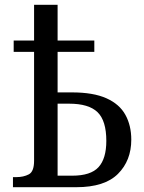

<svg xmlns="http://www.w3.org/2000/svg" viewBox="-20 -780 601 800"><path d="M34 0V-42H48Q78 -42 100 -53.5Q122 -65 122 -110V-564H37V-611H122V-760H220V-611H373V-564H220V-395H280Q369 -395 423.5 -370.5Q478 -346 502.5 -301.5Q527 -257 527 -198Q527 -111 471.5 -55.5Q416 0 298 0ZM281 -48Q358 -48 390.5 -83.5Q423 -119 423 -193Q423 -277 386.5 -312.5Q350 -348 268 -348H220V-48Z"/></svg>

Font: Noto Serif SemiCondensed
Style: Regular
Weight: 400
Width: 4
Designer: Monotype Design Team
Foundry: Monotype Imaging Inc.
Version: Version 2.013